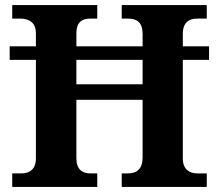

<svg xmlns="http://www.w3.org/2000/svg" viewBox="-20 -734 859 754"><path d="M28 0H362V-53H335C302 -53 280 -70 280 -112V-342H540V-116C540 -70 517 -53 482 -53H458V0H792V-53H755C724 -53 698 -69 698 -111V-499H801V-552H698V-601C698 -647 723 -661 755 -661H792V-714H458V-661H481C517 -661 540 -647 540 -601V-552H280V-603C280 -647 302 -661 335 -661H362V-714H28V-661H59C93 -661 121 -647 121 -602V-552H18V-499H121V-112C121 -70 97 -53 64 -53H28ZM280 -403V-499H540V-403Z"/></svg>

Font: Noto Serif Georgian Bold
Style: Regular
Weight: 700
Designer: Monotype Design Team, Akaki Razmadze
Foundry: Google LLC
Version: Version 2.003